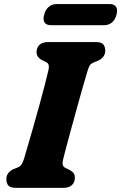

<svg xmlns="http://www.w3.org/2000/svg" viewBox="-20 -902 582 922"><path d="M282.5 -133.5Q278.5 -115 282.5 -107Q286.5 -99 296.5 -94.5L312.5 -87Q326 -80 332.8 -71.2Q339.5 -62.5 339.5 -48.5Q339.5 -26.5 325.2 -13.2Q311 0 286 0H56Q28.5 0 19.5 -11.8Q10.5 -23.5 10.5 -41.5Q10.5 -59.5 20.5 -71.5Q30.5 -83.5 44 -89.5L63 -97Q75.5 -101.5 82 -110Q88.5 -118.5 95 -138.5Q103 -166 115.5 -208.5Q128 -251 142.2 -300.8Q156.5 -350.5 170.2 -400.8Q184 -451 195.2 -494.5Q206.5 -538 213 -566.5Q216 -581.5 213.5 -590.5Q211 -599.5 199 -605L182.5 -613Q155.5 -627 155.5 -651.5Q155.5 -673.5 169.8 -686.8Q184 -700 211 -700H440Q467 -700 476.2 -688.5Q485.5 -677 485.5 -659Q485.5 -641 475.2 -628.8Q465 -616.5 451 -610.5L432 -603Q418.5 -597.5 412.8 -590.2Q407 -583 401 -563.5Q391.5 -532.5 377.2 -482.5Q363 -432.5 347.2 -375.5Q331.5 -318.5 317.2 -266.2Q303 -214 293.5 -177.8Q284 -141.5 282.5 -133.5ZM192 -831Q198.5 -856.5 214.5 -869.5Q230.5 -882.5 251.5 -882.5H507.5Q528.5 -882.5 537.2 -869.2Q546 -856 539.5 -831.5Q533 -806.5 517.2 -793.8Q501.5 -781 480 -781H224.5Q203 -781 194.2 -794Q185.5 -807 192 -831Z"/></svg>

Font: Fraunces 9pt SuperSoft
Style: Bold Italic
Weight: 700
Italic angle: -16°
Version: Version 1.000;[b76b70a41]